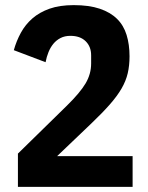

<svg xmlns="http://www.w3.org/2000/svg" viewBox="-20 -730 580 750"><path d="M498 0H50V-130L241 -317Q293 -368 314.5 -404.5Q336 -441 336 -482V-514Q336 -548 314.5 -569Q293 -590 255 -590Q233 -590 216.5 -581.5Q200 -573 188.5 -559Q177 -545 169.5 -526.5Q162 -508 158 -487L34 -534Q44 -570 61.5 -602Q79 -634 106.5 -658Q134 -682 173.5 -696Q213 -710 268 -710Q328 -710 369.5 -696Q411 -682 437 -656.5Q463 -631 474.5 -593.5Q486 -556 486 -510Q486 -474 479 -444Q472 -414 455 -384.5Q438 -355 409 -322Q380 -289 336 -247L203 -120H498Z"/></svg>

Font: IBM Plex Sans Cond
Style: Bold
Weight: 700
Width: 3
Designer: Mike Abbink, Paul van der Laan, Pieter van Rosmalen
Foundry: Bold Monday
Version: Version 1.3